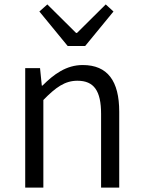

<svg xmlns="http://www.w3.org/2000/svg" viewBox="-20 -848 645 868"><path d="M94 0H176V-396C232 -453 273 -483 330 -483C405 -483 437 -437 437 -333V0H519V-343C519 -481 467 -554 354 -554C280 -554 224 -513 172 -461H169L161 -540H94ZM286 -640H365L493 -796L458 -828L328 -699H324L194 -828L158 -796Z"/></svg>

Font: Noto Sans JP DemiLight
Style: Regular
Weight: 350
Designer: Ryoko NISHIZUKA 西塚涼子 (kana, bopomofo & ideographs); Paul D. Hunt (Latin, Greek & Cyrillic); Sandoll Communications 산돌커뮤니
Foundry: Adobe
Version: Version 2.004;hotconv 1.0.118;makeotfexe 2.5.65603